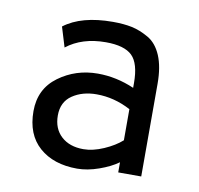

<svg xmlns="http://www.w3.org/2000/svg" viewBox="-58 -772 578 559"><g transform="rotate(10 231.0 -492.5)"><path d="M324 -283V-313Q302 -297 268 -285Q234 -273 204 -273Q134 -273 92 -310Q50 -347 50 -416Q50 -482 100.5 -519Q151 -556 216 -556Q271 -556 324 -533V-547Q324 -605 301 -627.5Q278 -650 223 -650Q153 -650 107 -614L89 -673Q140 -712 233 -712Q265 -712 289 -707Q313 -702 338.5 -687.5Q364 -673 378 -640Q392 -607 392 -557V-283ZM212 -332Q240 -332 272 -346Q304 -360 324 -378V-470Q275 -496 223 -496Q181 -496 151.5 -476Q122 -456 122 -416Q122 -377 146.5 -354.5Q171 -332 212 -332Z"/></g></svg>

Font: Overpass Light
Style: Regular
Weight: 300
Designer: Delve Withrington, Thomas Jockin
Foundry: Delve Fonts
Version: Version 3.000;DELV;Overpass